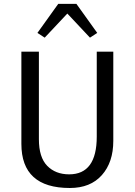

<svg xmlns="http://www.w3.org/2000/svg" viewBox="-20 -940 680 969"><path d="M332.5 8.8Q87.9 8.8 87.9 -213.9V-679.2H176.3V-237.3Q176.3 -146 218.3 -103Q260.3 -60.1 329.1 -60.1Q468.3 -60.1 468.3 -250.5V-679.2H551.8V-229Q551.8 -121.1 494.1 -56.2Q436.5 8.8 332.5 8.8ZM319.8 -871.6 205.6 -750 168.9 -773.9 273.9 -920.4H365.7L470.7 -773.9L434.1 -750Z"/></svg>

Font: Molengo
Style: Regular
Weight: 400
Designer: moyogo
Foundry: moyogo
Version: Version 0.11; ttfautohint (v0.8) -G 32 -r 16 -x